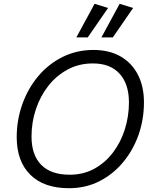

<svg xmlns="http://www.w3.org/2000/svg" viewBox="-20 -983 809 1011"><path d="M343 8Q211 8 139.5 -63Q68 -134 68 -261Q68 -351 97.5 -434Q127 -517 181 -581.5Q235 -646 309.5 -683Q384 -720 472 -720Q555 -720 614.5 -686Q674 -652 706 -590Q738 -528 738 -444Q738 -354 709.5 -273Q681 -192 628 -128.5Q575 -65 503 -28.5Q431 8 343 8ZM347 -63Q419 -63 476.5 -94.5Q534 -126 575 -180Q616 -234 637.5 -302.5Q659 -371 659 -444Q659 -540 610 -594.5Q561 -649 469 -649Q396 -649 336.5 -617Q277 -585 234.5 -531Q192 -477 169 -408Q146 -339 146 -264Q146 -167 197 -115Q248 -63 347 -63ZM574 -786H514L610 -963L681 -941ZM442 -786H382L478 -963L549 -941Z"/></svg>

Font: Livvic
Style: Italic
Weight: 400
Italic angle: -10°
Designer: Jacques Le Bailly, Baron von Fonthausen
Version: Version 1.001; ttfautohint (v1.8.2)